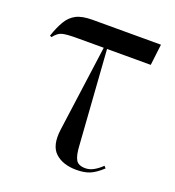

<svg xmlns="http://www.w3.org/2000/svg" viewBox="-105 -620 648 710"><g transform="rotate(20 219.0 -265.0)"><path d="M273 6Q219 6 189 -22Q159 -50 168 -115L214 -453H109Q68 -453 51 -448.5Q34 -444 19 -424L12 -427Q24 -463 38.5 -487.5Q53 -512 76 -524Q99 -536 140 -536H409L399 -453H227L253 -82Q255 -45 264.5 -28Q274 -11 302 -11Q319 -11 335.5 -20.5Q352 -30 366 -44L373 -36Q346 -11 324.5 -2.5Q303 6 273 6Z"/></g></svg>

Font: Noto Serif Display Condensed
Style: Regular
Weight: 400
Width: 3
Designer: Monotype Design Team
Foundry: Monotype Imaging Inc.
Version: Version 2.009